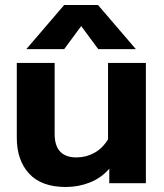

<svg xmlns="http://www.w3.org/2000/svg" viewBox="-20 -731 655 766"><path d="M236 -711H371L522 -535H372L304 -627L236 -535H85ZM47 -181V-480H198V-197Q198 -103 285 -103Q323 -103 356 -121Q389 -139 411 -175V-480H562V0H416V-58Q384 -21 338.5 -3Q293 15 243 15Q145 15 96 -38.5Q47 -92 47 -181Z"/></svg>

Font: Prompt SemiBold
Style: Regular
Weight: 600
Designer: Katatrad Team
Foundry: CadsonDemak
Version: Version 1.000